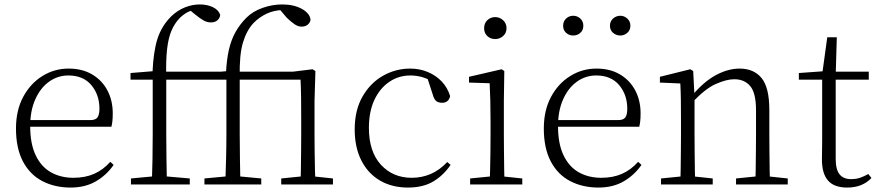

<svg xmlns="http://www.w3.org/2000/svg" viewBox="-20 -831 3962 865"><path d="M298 14Q227 14 171 -15Q115 -44 83.5 -103.5Q52 -163 52 -252Q52 -334 84.5 -394.5Q117 -455 171 -488.5Q225 -522 289 -522Q351 -522 395.5 -495.5Q440 -469 464 -423.5Q488 -378 488 -320Q488 -283 482 -260H82V-290H387Q411 -290 419.5 -302.5Q428 -315 428 -341Q428 -404 391.5 -447.5Q355 -491 288 -491Q240 -491 201 -463Q162 -435 139 -383.5Q116 -332 116 -263Q116 -183 141 -131Q166 -79 210 -54.5Q254 -30 311 -30Q364 -30 404.5 -48Q445 -66 477 -102L492 -88Q459 -41 411 -13.5Q363 14 298 14Z M570 0V-27L687 -38H709L835 -27V0ZM664 0Q666 -56 667 -113Q668 -170 668 -226V-472H568V-502L691 -512L667 -500V-504Q671 -599 689.5 -656.5Q708 -714 751 -757Q779 -784 812.5 -797.5Q846 -811 880 -811Q914 -811 939.5 -798.5Q965 -786 972 -764Q971 -750 960 -740Q949 -730 930 -730Q913 -730 897 -739Q881 -748 859 -766L832 -788V-798H871V-789Q847 -787 827 -777Q807 -767 789 -749Q766 -725 752 -691.5Q738 -658 732.5 -607.5Q727 -557 729 -482V-226Q729 -170 730 -113Q731 -56 732 0ZM699 -472V-508H1010V-472ZM901 0V-27L1018 -38H1041L1157 -27V0ZM995 0Q997 -56 998.5 -113Q1000 -170 1000 -226V-472H900V-502L1022 -512L998 -500Q1001 -563 1011.5 -608Q1022 -653 1041.5 -687.5Q1061 -722 1090 -751Q1119 -780 1163 -795.5Q1207 -811 1251 -811Q1303 -811 1339 -791.5Q1375 -772 1379 -743Q1378 -730 1367 -720.5Q1356 -711 1339 -711Q1323 -711 1307.5 -721.5Q1292 -732 1272 -751L1239 -790V-797H1256V-786Q1214 -785 1180.5 -769Q1147 -753 1122 -727Q1091 -694 1074.5 -639Q1058 -584 1060 -484V-226Q1060 -170 1061 -113Q1062 -56 1063 0ZM1247 0V-27L1356 -38H1377L1480 -27V0ZM1334 0Q1335 -24 1335.5 -64.5Q1336 -105 1336.5 -149Q1337 -193 1337 -226V-285Q1337 -342 1336.5 -386.5Q1336 -431 1334 -472H1030V-508H1299L1388 -519L1401 -511L1397 -377V-226Q1397 -193 1397.5 -149Q1398 -105 1399 -64.5Q1400 -24 1401 0Z M1818 14Q1746 14 1692 -17.5Q1638 -49 1608 -108Q1578 -167 1578 -248Q1578 -335 1613.5 -396.5Q1649 -458 1706 -490Q1763 -522 1828 -522Q1870 -522 1906.5 -507Q1943 -492 1969.5 -464.5Q1996 -437 2008 -398Q2001 -368 1972 -368Q1954 -368 1944.5 -376.5Q1935 -385 1930 -404L1902 -490L1945 -452Q1914 -474 1886 -482.5Q1858 -491 1829 -491Q1776 -491 1733.5 -462Q1691 -433 1666.5 -380.5Q1642 -328 1642 -255Q1642 -148 1696 -89Q1750 -30 1835 -30Q1880 -30 1920 -47Q1960 -64 1995 -101L2010 -88Q1978 -41 1932 -13.5Q1886 14 1818 14Z M2098 0V-27L2209 -38H2228L2333 -27V0ZM2186 0Q2187 -24 2188 -64.5Q2189 -105 2189.5 -149Q2190 -193 2190 -226V-281Q2190 -332 2189 -375Q2188 -418 2186 -456L2093 -459V-485L2240 -519L2252 -511L2250 -377V-226Q2250 -193 2250.5 -149Q2251 -105 2251.5 -64.5Q2252 -24 2253 0ZM2211 -655Q2190 -655 2175.5 -668.5Q2161 -682 2161 -704Q2161 -726 2175.5 -740Q2190 -754 2211 -754Q2231 -754 2246.5 -740Q2262 -726 2262 -704Q2262 -682 2246.5 -668.5Q2231 -655 2211 -655Z M2676 14Q2605 14 2549 -15Q2493 -44 2461.5 -103.5Q2430 -163 2430 -252Q2430 -334 2462.5 -394.5Q2495 -455 2549 -488.5Q2603 -522 2667 -522Q2729 -522 2773.5 -495.5Q2818 -469 2842 -423.5Q2866 -378 2866 -320Q2866 -283 2860 -260H2460V-290H2765Q2789 -290 2797.5 -302.5Q2806 -315 2806 -341Q2806 -404 2769.5 -447.5Q2733 -491 2666 -491Q2618 -491 2579 -463Q2540 -435 2517 -383.5Q2494 -332 2494 -263Q2494 -183 2519 -131Q2544 -79 2588 -54.5Q2632 -30 2689 -30Q2742 -30 2782.5 -48Q2823 -66 2855 -102L2870 -88Q2837 -41 2789 -13.5Q2741 14 2676 14ZM2562 -671Q2544 -671 2530.5 -683Q2517 -695 2517 -715Q2517 -735 2530.5 -747.5Q2544 -760 2562 -760Q2581 -760 2594.5 -747.5Q2608 -735 2608 -715Q2608 -695 2594.5 -683Q2581 -671 2562 -671ZM2775 -671Q2756 -671 2742 -683Q2728 -695 2728 -715Q2728 -735 2742 -747.5Q2756 -760 2775 -760Q2792 -760 2806 -747.5Q2820 -735 2820 -715Q2820 -695 2806 -683Q2792 -671 2775 -671Z M2958 0V-27L3068 -38H3088L3191 -27V0ZM3045 0Q3046 -24 3046.5 -64.5Q3047 -105 3047.5 -149Q3048 -193 3048 -226V-281Q3048 -333 3047.5 -375.5Q3047 -418 3045 -455L2953 -459V-485L3090 -519L3103 -511L3109 -393V-392V-226Q3109 -193 3109.5 -149Q3110 -105 3110.5 -64.5Q3111 -24 3112 0ZM3296 0V-27L3405 -38H3426L3529 -27V0ZM3383 0Q3384 -24 3384.5 -64Q3385 -104 3385.5 -148Q3386 -192 3386 -226V-334Q3386 -412 3360 -443Q3334 -474 3288 -474Q3253 -474 3204.5 -452.5Q3156 -431 3098 -368L3088 -398H3096Q3150 -463 3205 -492.5Q3260 -522 3312 -522Q3376 -522 3411 -479.5Q3446 -437 3446 -335V-226Q3446 -192 3446.5 -148Q3447 -104 3447.5 -64Q3448 -24 3449 0Z M3714 -472V-508H3894V-472ZM3797 14Q3738 14 3710.5 -17.5Q3683 -49 3683 -112Q3683 -135 3683.5 -152.5Q3684 -170 3684 -196V-472H3579V-502L3704 -511L3684 -496L3707 -663H3750L3745 -493V-481V-115Q3745 -67 3762.5 -45.5Q3780 -24 3814 -24Q3837 -24 3854.5 -30Q3872 -36 3892 -47L3906 -29Q3886 -8 3859 3Q3832 14 3797 14Z"/></svg>

Font: Noto Serif HK ExtraLight
Style: Regular
Weight: 200
Designer: Ryoko NISHIZUKA 西塚涼子 (kana & ideographs); Frank Grießhammer (Latin, Greek & Cyrillic); Wenlong ZHANG 张文龙 (bopomofo); San
Foundry: Adobe
Version: Version 2.002-H1;hotconv 1.1.0;makeotfexe 2.6.0